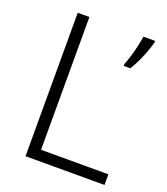

<svg xmlns="http://www.w3.org/2000/svg" viewBox="-132 -806 779 898"><g transform="rotate(20 257.5 -357.0)"><path d="M100 0V-714H158V-53H493V0ZM485 -707Q477 -674 459 -631Q441 -588 420 -554H387V-563Q394 -580 402.5 -607.5Q411 -635 417.5 -664Q424 -693 427 -714H485Z"/></g></svg>

Font: Noto Sans Gurmukhi UI Light
Style: Regular
Weight: 300
Designer: Jelle Bosma - Monotype Design Team
Foundry: Monotype Imaging Inc.
Version: Version 2.004; ttfautohint (v1.8.4.7-5d5b)